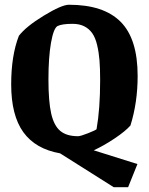

<svg xmlns="http://www.w3.org/2000/svg" viewBox="-20 -639 624 805"><path d="M526.9 -112.8Q505.9 -88.9 460.7 -58.6Q415.5 -28.3 373 -8.8L556.2 48.8L517.1 146H457L231.9 3.9Q128.9 -14.2 77.9 -84.7Q26.9 -155.3 26.9 -285.2Q26.9 -405.8 59.1 -488.8Q88.9 -527.8 163.8 -573.5Q238.8 -619.1 269 -619.1Q414.6 -619.1 485.8 -547.6Q557.1 -476.1 557.1 -320.8Q557.1 -209 526.9 -112.8ZM307.1 -67.9Q317.4 -67.9 348.9 -80.3Q380.4 -92.8 384.8 -97.2Q399.9 -182.1 399.9 -303.2Q399.9 -351.1 397.2 -385.3Q394.5 -419.4 387.2 -450.2Q379.9 -481 366.9 -499.5Q354 -518.1 333.5 -528.6Q313 -539.1 284.2 -539.1Q240.2 -539.1 221.2 -529.8Q204.6 -520.5 193.8 -459.5Q183.1 -398.4 183.1 -306.2Q183.1 -213.9 194.6 -163.1Q206.1 -112.3 232.7 -90.1Q259.3 -67.9 307.1 -67.9Z"/></svg>

Font: Grenze
Style: Bold
Weight: 700
Designer: Renata Polastri
Foundry: Omnibus-Type
Version: Version 1.002;PS 001.002;hotconv 1.0.88;makeotf.lib2.5.64775